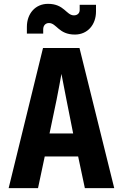

<svg xmlns="http://www.w3.org/2000/svg" viewBox="-20 -980 640 1000"><path d="M370 -800C436 -800 480 -851 480 -920V-955H395V-928C395 -911 383 -900 365 -900C325 -900 315 -960 230 -960C164 -960 120 -909 120 -840V-805H205V-827C205 -847 217 -860 235 -860C275 -860 285 -800 370 -800ZM25 0H178L213 -165H387L422 0H575L394 -730H204ZM238 -285 275 -462C285 -512 295 -567 300 -595C305 -567 316 -512 326 -461L361 -285Z"/></svg>

Font: JetBrains Mono ExtraBold
Style: Regular
Weight: 800
Monospace: yes
Designer: Philipp Nurullin, Konstantin Bulenkov
Foundry: JetBrains
Version: Version 2.305